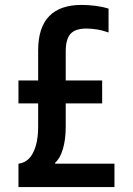

<svg xmlns="http://www.w3.org/2000/svg" viewBox="-20 -760 540 780"><path d="M55 -95Q81 -98 98.5 -116.5Q116 -135 125.5 -168Q135 -201 135 -245V-555Q135 -648 179.5 -694Q224 -740 311 -740Q338 -740 366.5 -736.5Q395 -733 421 -725V-628Q396 -637 373 -640.5Q350 -644 331 -644Q286 -644 266.5 -622.5Q247 -601 247 -551V-245Q247 -193 235.5 -154.5Q224 -116 204 -99V-95H445V0H55ZM55 -340V-433H395V-340Z"/></svg>

Font: M PLUS Code Latin Medium
Style: Regular
Weight: 500
Designer: Coji Morishita
Foundry: UNDERFOREST DESIGN
Version: Version 1.002; ttfautohint (v1.8.3)